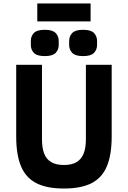

<svg xmlns="http://www.w3.org/2000/svg" viewBox="-20 -1070 734 1102"><path d="M73 -698H221V-270Q221 -221 233.5 -188.5Q246 -156 274 -139.5Q302 -123 347 -123Q392 -123 419.5 -139.5Q447 -156 460 -188.5Q473 -221 473 -270V-698H621V-286Q621 -183 594 -117Q567 -51 507 -19.5Q447 12 347 12Q247 12 187 -19.5Q127 -51 100 -117Q73 -183 73 -286ZM194 -947V-1050H500V-947ZM237 -748Q192 -748 174.5 -766.5Q157 -785 157 -811V-836Q157 -862 174.5 -880.5Q192 -899 237 -899Q282 -899 299.5 -880.5Q317 -862 317 -836V-811Q317 -785 299.5 -766.5Q282 -748 237 -748ZM457 -748Q412 -748 394.5 -766.5Q377 -785 377 -811V-836Q377 -862 394.5 -880.5Q412 -899 457 -899Q502 -899 519.5 -880.5Q537 -862 537 -836V-811Q537 -785 519.5 -766.5Q502 -748 457 -748Z"/></svg>

Font: IBM Plex Sans
Style: Regular
Weight: 400
Designer: Mike Abbink, Paul van der Laan, Pieter van Rosmalen
Foundry: Bold Monday
Version: Version 3.201